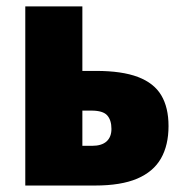

<svg xmlns="http://www.w3.org/2000/svg" viewBox="-20 -573 568 593"><path d="M234.4 -354H276.4Q356.9 -354 406.2 -335.2Q455.6 -316.4 478 -278.8Q500.5 -241.2 500.5 -183.6Q500.5 -124.5 477.1 -83.5Q453.6 -42.5 403.6 -21.2Q353.5 0 273.9 0H58.1V-553.2H234.4ZM324.2 -174.8Q324.2 -202.1 311 -216.8Q297.9 -231.4 262.2 -231.4H234.4V-122.6H264.2Q293.9 -122.6 309.1 -136.2Q324.2 -149.9 324.2 -174.8Z"/></svg>

Font: Open Sans SemiCondensed ExtraBold
Style: Regular
Weight: 800
Width: 4
Designer: Monotype Design Team
Foundry: Monotype Imaging Inc.
Version: Version 3.000